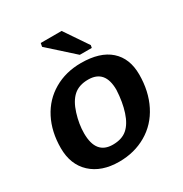

<svg xmlns="http://www.w3.org/2000/svg" viewBox="-172 -863 955 1004"><g transform="rotate(-30 305.5 -361.5)"><path d="M578.6 -333.5Q578.6 -232.4 538.8 -153.8Q499 -75.2 426 -32.7Q353 9.8 261.2 9.8Q154.8 9.8 92.8 -47.6Q30.8 -105 30.8 -204.6Q30.8 -302.7 69.6 -378.4Q108.4 -454.1 180.2 -495.8Q252 -537.6 343.8 -537.6Q458.5 -537.6 518.6 -484.1Q578.6 -430.7 578.6 -333.5ZM435.1 -323.2Q435.1 -443.8 333.5 -443.8Q277.8 -443.8 244.9 -414.6Q211.9 -385.3 193.4 -325.4Q174.8 -265.6 174.8 -210.4Q174.8 -84 276.4 -84Q331.1 -84 363 -111.6Q395 -139.2 413.3 -195.3Q431.6 -251.5 435.1 -323.2ZM360.8 -577.6 210.9 -712.4 214.8 -733.4H340.8L436 -592.8L433.1 -577.6Z"/></g></svg>

Font: Liberation Sans
Style: Bold Italic
Weight: 700
Italic angle: -12°
Designer: Steve Matteson
Foundry: Ascender Corporation
Version: Version 2.1.5